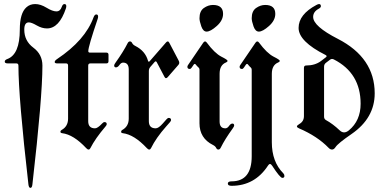

<svg xmlns="http://www.w3.org/2000/svg" viewBox="-20 -727 1899 946"><path d="M3.4 0ZM261.2 -436Q399.9 -528.8 440.9 -641.6Q446.3 -655.8 454.1 -655.8Q463.4 -655.8 463.4 -645.5Q463.4 -640.1 461.4 -634.3Q415 -497.6 415 -475.1Q415 -467.8 423.3 -467.8H503.9Q514.6 -467.8 514.6 -457V-425.3Q514.6 -414.6 503.9 -414.6H425.3Q414.6 -414.6 414.6 -403.8V-129.9Q414.6 -94.7 448.2 -94.7Q460.9 -94.7 483.4 -118.7Q489.7 -125.5 494.6 -125.5Q505.9 -125.5 505.9 -115.2Q505.9 -110.8 500 -104Q449.2 -44.4 425.3 2.9Q421.9 9.8 416.5 9.8Q411.1 9.8 404.8 2.9Q342.3 -64 286.1 -70.8Q277.8 -71.8 277.8 -77.6Q277.8 -83.5 283.2 -86.4Q315.4 -104 315.4 -142.6V-403.8Q315.4 -414.6 305.7 -414.6H262.2Q249.5 -414.6 249.5 -421.4Q249.5 -428.2 261.2 -436ZM15.6 -436Q77.6 -458.5 77.6 -581.1Q77.6 -662.1 109.9 -690.9Q127.4 -707 153.6 -707Q179.7 -707 209.2 -689Q238.8 -670.9 257.8 -670.9Q276.9 -670.9 284.2 -692.9Q289.1 -707 297.4 -707Q306.6 -707 306.6 -696.8Q306.6 -691.4 304.7 -685.5Q271.5 -586.9 211.4 -586.9Q186.5 -586.9 160.9 -601.8Q135.3 -616.7 122.1 -616.7Q99.6 -616.7 99.6 -581.1Q99.6 -525.4 144.3 -492.2Q189 -459 189 -403.8Q189 -248.5 139.6 182.1Q137.7 198.7 129.9 198.7Q122.1 198.7 120.1 182.1Q70.8 -248.5 70.8 -403.8Q70.8 -414.6 60.5 -414.6H19Q3.4 -414.6 3.4 -423.1Q3.4 -431.6 15.6 -436Z M542.5 -404.8Q542.5 -409.2 550.3 -419.9Q587.4 -471.7 608.9 -514.2Q613.3 -522.9 620.4 -522.9Q627.4 -522.9 631.3 -514.6Q635.3 -506.3 647 -500.5Q695.8 -475.6 709 -428.2Q710.4 -422.9 712.9 -422.9Q715.3 -422.9 718.3 -426.3L798.3 -518.1Q802.7 -522.9 806.6 -522.9Q810.5 -522.9 814 -516.6L860.4 -428.2Q863.3 -422.9 863.3 -417.5Q863.3 -412.1 858.9 -407.2L806.2 -346.7Q801.8 -341.8 797.9 -341.8Q793.9 -341.8 790.5 -348.1L752.4 -420.4Q750 -424.8 747.3 -424.8Q744.6 -424.8 741.7 -421.4L721.7 -398.4Q713.4 -389.2 713.4 -377.4V-129.9Q713.4 -94.7 747.1 -94.7Q761.2 -94.7 782.2 -118.7L800.3 -139.2Q806.2 -146 811.5 -146Q822.8 -146 822.8 -135.3Q822.8 -131.3 816.9 -124.5L798.8 -104Q749 -47.9 724.1 2.9Q720.7 9.8 715.3 9.8Q710 9.8 703.6 2.9Q641.1 -64 585 -70.8Q576.7 -71.8 576.7 -77.6Q576.7 -83.5 582 -86.4Q614.3 -104 614.3 -142.6V-384.8Q614.3 -418.5 586.4 -418.5Q576.7 -418.5 568.4 -406.7Q560.1 -395 551.3 -395Q542.5 -395 542.5 -404.8Z M903.3 0ZM962.9 -637.2Q962.9 -672.4 984.4 -687.5Q1005.9 -702.6 1029.3 -702.6Q1079.1 -702.6 1079.1 -658.7Q1079.1 -626.5 1048.1 -598.9Q1017.1 -571.3 998 -571.3Q981 -571.3 971.9 -596.9Q962.9 -622.6 962.9 -637.2ZM903.3 -397.9Q903.3 -401.9 906.2 -406.2L981.4 -516.6Q985.8 -522.9 990.2 -522.9Q994.6 -522.9 998.5 -517.6Q1037.6 -464.8 1070.8 -447.8Q1101.1 -432.6 1101.1 -427.5Q1101.1 -422.4 1093.8 -419.4Q1062 -406.7 1062 -363.3V-128.4Q1062 -94.7 1090.3 -94.7Q1100.1 -94.7 1108.4 -106.4Q1116.7 -118.2 1125 -118.2Q1133.8 -118.2 1133.8 -108.4Q1133.8 -104 1126 -93.3Q1088.4 -41.5 1067.4 1Q1063 9.8 1055.9 9.8Q1048.8 9.8 1044.9 1.5Q1041 -6.8 1029.3 -12.7Q962.9 -45.9 962.9 -119.6V-383.3Q962.9 -390.1 959 -393.6Q950.7 -400.9 944.3 -409.2Q942.4 -412.1 939.5 -412.1Q937 -412.1 934.1 -408.2L924.8 -394.5Q919.9 -387.2 915 -387.2Q903.3 -387.2 903.3 -397.9Z M1141.1 0ZM1220.2 -637.2Q1220.2 -672.4 1241.7 -687.5Q1263.2 -702.6 1286.6 -702.6Q1336.4 -702.6 1336.4 -658.7Q1336.4 -626.5 1305.4 -598.9Q1274.4 -571.3 1255.4 -571.3Q1238.3 -571.3 1229.2 -596.9Q1220.2 -622.6 1220.2 -637.2ZM1121.1 166.5Q1220.2 166.5 1220.2 42.5V-383.3Q1220.2 -390.1 1216.3 -393.6Q1208 -400.9 1201.7 -409.2Q1199.7 -412.1 1197 -412.1Q1194.3 -412.1 1191.4 -408.2L1182.1 -394.5Q1177.2 -387.2 1172.4 -387.2Q1160.6 -387.2 1160.6 -397.9Q1160.6 -401.9 1163.6 -406.2L1238.8 -516.6Q1243.2 -522.9 1247.6 -522.9Q1252 -522.9 1255.9 -517.6Q1294.9 -464.8 1328.1 -447.8Q1358.4 -432.6 1358.4 -427.5Q1358.4 -422.4 1351.1 -419.4Q1319.3 -406.7 1319.3 -363.3V-26.4Q1319.3 70.3 1376 127Q1381.3 132.3 1381.3 140.1Q1381.3 149.4 1371.1 149.4Q1359.9 149.4 1320.8 89.4Q1315.4 81.1 1310.3 81.1Q1305.2 81.1 1300.8 88.4Q1235.4 188.5 1121.1 188.5Q1102.5 188.5 1102.5 177.5Q1102.5 166.5 1121.1 166.5Z M1455.1 -116.2Q1477.5 -128.9 1477.5 -154.8V-392.1Q1477.5 -404.3 1488.3 -404.3Q1532.2 -404.3 1561.5 -426.3L1585 -444.3Q1589.4 -447.8 1589.4 -450.4Q1589.4 -453.1 1584 -456.1Q1451.2 -522.9 1451.2 -589.4Q1451.2 -655.8 1539.1 -702.6Q1547.4 -707 1551.8 -707Q1561 -707 1561 -696.3Q1561 -689.5 1549.8 -683.6Q1522.9 -668.9 1522.9 -643.6Q1522.9 -597.7 1644.5 -535.6Q1826.2 -442.4 1826.2 -267.1Q1826.2 -145.5 1712.4 -66.9Q1645.5 -21 1633.3 -2.4Q1625.5 9.8 1616.2 9.8Q1606.9 9.8 1599.1 1.5Q1543.9 -55.7 1453.1 -94.7Q1442.9 -99.1 1442.9 -104Q1442.9 -108.9 1455.1 -116.2ZM1576.7 -151.9Q1576.7 -141.1 1585.4 -135.7Q1620.1 -116.7 1653.3 -85Q1664.1 -74.7 1675.3 -74.7Q1686.5 -74.7 1698.7 -84.5Q1756.8 -132.3 1756.8 -215.8Q1756.8 -366.7 1625 -434.1Q1620.6 -436.5 1615.7 -436.5Q1610.8 -436.5 1606.4 -433.1L1585.9 -417.5Q1576.7 -410.6 1576.7 -398.4Z"/></svg>

Font: UnifrakturMaguntia20
Style: Book
Weight: 400
Designer: j. 'mach' wust, Gerrit Ansmann, Georg Duffner, based on a font by Peter Wiegel, original typeface by Carl Albert Fahrenw
Version: Version 2017-03-19